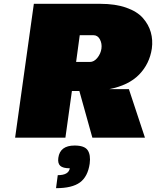

<svg xmlns="http://www.w3.org/2000/svg" viewBox="-20 -720 816 1004"><path d="M395 -244H356L322 0H59L157 -700H505Q583 -700 640 -680Q697 -660 727 -626Q757 -592 768.5 -551.5Q780 -511 774 -466Q762 -386 707.5 -330Q653 -274 552 -254H654L738 0H463ZM378 -396H450Q472 -396 489.5 -418Q507 -440 510.5 -466Q514 -492 502.5 -514Q491 -536 468 -536H397ZM285 105Q294 41 370 41Q422 41 438.5 65.5Q455 90 449 136Q439 204 398 234Q357 264 273 264L282 196Q339 196 345 160Q309 160 295 147Q281 134 285 105Z"/></svg>

Font: Fivo Sans Modern ExtBlk
Style: Regular
Weight: 900
Designer: Alexander Slobzheninov
Foundry: Alexander Slobzheninov
Version: 1.0